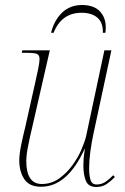

<svg xmlns="http://www.w3.org/2000/svg" viewBox="-20 -737 499 767"><path d="M365 10Q334 10 323.5 -13.5Q313 -37 313 -77Q313 -87 314 -101.5Q315 -116 319 -142H318Q249 9 144 9Q97 9 77 -21.5Q57 -52 57 -96Q57 -122 65 -160Q73 -198 81 -230L122 -413Q128 -438 133 -464Q138 -490 138 -501Q138 -517 128 -521.5Q118 -526 86 -526H67L69 -536H179L109 -230Q101 -197 93 -157.5Q85 -118 85 -94Q85 -2 147 -2Q185 -2 215.5 -23.5Q246 -45 269 -76.5Q292 -108 305.5 -140Q319 -172 324 -193L397 -536H425L353 -201Q346 -169 341 -132Q336 -95 336 -65Q336 -37 341.5 -18.5Q347 0 366 0Q386 0 402 -11Q418 -22 432 -37L439 -30Q425 -15 407 -2.5Q389 10 365 10ZM184 -606Q196 -655 227.5 -686Q259 -717 308 -717Q359 -717 383.5 -686.5Q408 -656 401 -606H391Q392 -647 369 -666.5Q346 -686 306 -686Q226 -686 194 -606Z"/></svg>

Font: Noto Serif Display SemiCondensed Thin
Style: Italic
Weight: 100
Width: 4
Italic angle: -12°
Designer: Monotype Design Team
Foundry: Monotype Imaging Inc.
Version: Version 2.009